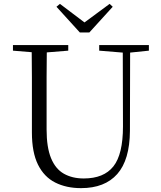

<svg xmlns="http://www.w3.org/2000/svg" viewBox="-20 -958 832 993"><path d="M399 15Q323 15 265.5 -14Q208 -43 176.5 -106.5Q145 -170 145 -273V-389Q145 -474 145 -558Q145 -623 144 -688L47 -696V-725H333V-696L222 -687Q222 -624 221 -559Q221 -475 221 -389V-288Q221 -196 244 -140Q267 -84 310.5 -59.5Q354 -35 413 -35Q517 -35 566.5 -97.5Q616 -160 616 -304L615 -686L493 -696V-725H750V-696L653 -686L652 -281Q651 -131 586.5 -58Q522 15 399 15ZM290 -938 417 -842 547 -938 563 -923 442 -790H393L272 -923Z"/></svg>

Font: Early Summer Mincho Light
Style: Regular
Weight: 300
Designer: GuiWonder
Version: Version 1.002